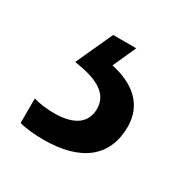

<svg xmlns="http://www.w3.org/2000/svg" viewBox="-73 -63 356 367"><g transform="rotate(30 104.5 120.0)"><path d="M192 138C192 91 160 62 108 51L131 0H80L43 81C92 88 124 103 124 138C124 168 102 186 57 186C41 186 24 184 11 180V234C24 238 43 240 65 240C147 240 192 204 192 138Z"/></g></svg>

Font: Noto Sans Sinhala Condensed
Style: Regular
Weight: 400
Width: 3
Designer: Jelle Bosma - Monotype Design Team
Foundry: Monotype Imaging Inc.
Version: Version 2.006